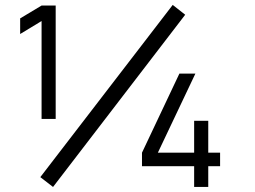

<svg xmlns="http://www.w3.org/2000/svg" viewBox="-20 -742 1014 762"><path d="M190.5 0 140 -39 665.5 -722.5 715 -683.5ZM145 -270V-658.5L60 -607V-669L145 -720H201V-270ZM750.5 0V-82.5H543.5V-136L692 -450H755.5L606.5 -136H750.5V-262.5H806.5V-136H853.5V-82.5H806.5V0Z"/></svg>

Font: Cns Manrope
Style: Regular
Weight: 400
Designer: Mikhail Sharanda
Foundry: Mikhail Sharanda
Version: Version 4.504